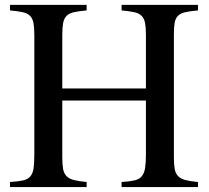

<svg xmlns="http://www.w3.org/2000/svg" viewBox="-20 -758 845 778"><path d="M571.3 -399.4V-616.2Q571.3 -646.5 567.9 -664.6Q564.5 -682.6 554.2 -693.4Q543.9 -704.1 524.4 -708.5Q504.9 -712.9 472.7 -715.8V-738.3H782.2V-715.8Q750 -712.9 730.5 -708.5Q710.9 -704.1 700.7 -693.4Q690.4 -682.6 687.5 -664.6Q684.6 -646.5 684.6 -616.2V-120.1Q684.6 -90.8 688 -72.8Q691.4 -54.7 702.1 -43.9Q712.9 -33.2 731.9 -28.3Q751 -23.4 782.2 -20.5V0H472.7V-20.5Q504.9 -22.5 524.4 -26.9Q543.9 -31.2 554.2 -43.5Q564.5 -55.7 567.9 -77.1Q571.3 -98.6 571.3 -133.8V-350.6H232.4V-120.1Q232.4 -90.8 235.8 -72.8Q239.3 -54.7 250 -43.9Q260.7 -33.2 280.3 -28.3Q299.8 -23.4 331.1 -20.5V0H20.5V-20.5Q53.7 -22.5 73.2 -26.9Q92.8 -31.2 103 -43.5Q113.3 -55.7 116.2 -77.1Q119.1 -98.6 119.1 -133.8V-616.2Q119.1 -646.5 115.7 -664.6Q112.3 -682.6 102.1 -693.4Q91.8 -704.1 72.3 -708.5Q52.7 -712.9 20.5 -715.8V-738.3H331.1V-715.8Q298.8 -712.9 279.3 -708.5Q259.8 -704.1 249.5 -693.4Q239.3 -682.6 235.8 -664.6Q232.4 -646.5 232.4 -616.2V-399.4Z"/></svg>

Font: BabelStone Tibetan
Style: Regular
Weight: 400
Designer: Christopher J. Fynn
Foundry: BabelStone
Version: Version 10.011 October 1, 2023